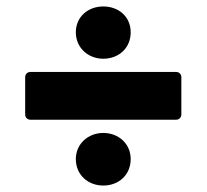

<svg xmlns="http://www.w3.org/2000/svg" viewBox="-20 -623 640 595"><path d="M300 -441C348 -441 385 -474 385 -523C385 -571 348 -603 300 -603C253 -603 215 -571 215 -523C215 -475 253 -441 300 -441ZM526 -252C535 -252 542 -259 542 -268V-384C542 -393 535 -400 526 -400H74C65 -400 58 -393 58 -384V-268C58 -259 65 -252 74 -252ZM300 -48C348 -48 385 -81 385 -130C385 -177 348 -211 300 -211C253 -211 215 -177 215 -130C215 -81 253 -48 300 -48Z"/></svg>

Font: LINE Seed Sans TH ExtraBold
Style: Regular
Weight: 800
Designer: Dalton Maag Ltd | Thai characters by Cadson Demak Co.,Ltd.
Foundry: Dalton Maag Ltd
Version: Version 1.003